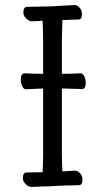

<svg xmlns="http://www.w3.org/2000/svg" viewBox="-20 -731 415 757"><path d="M318 -404Q318 -380 303 -380L260 -381Q249 -382 225 -382H224V-126Q224 -97 226 -55Q259 -58 277 -58Q286 -58 295.5 -48Q305 -38 305 -25V-21Q305 -1 291 -1L260 0Q237 0 201 2Q175 4 153 4L105 6Q95 7 83 -3.5Q71 -14 70 -27Q70 -51 85 -51L148 -52Q150 -90 150 -127V-382L124 -381L83 -379H82Q73 -379 67.5 -391.5Q62 -404 62 -418Q62 -442 78 -442Q114 -440 150 -440V-569Q150 -603 148 -649L107 -647Q97 -646 85 -656.5Q73 -667 72 -680Q72 -704 87 -704L187 -706L234 -709L275 -711Q284 -711 293.5 -701Q303 -691 303 -678V-674Q303 -654 289 -654L226 -652Q226 -633 225 -621L224 -568V-440H226Q269 -440 297 -442H298Q306 -442 312 -430Q318 -418 318 -404Z"/></svg>

Font: ToneOZ-Pinyin-WenKai-Regular
Style: Regular
Weight: 400
Designer: Fontworks Inc.
Foundry: ToneOZ
Version: Version 0.240331